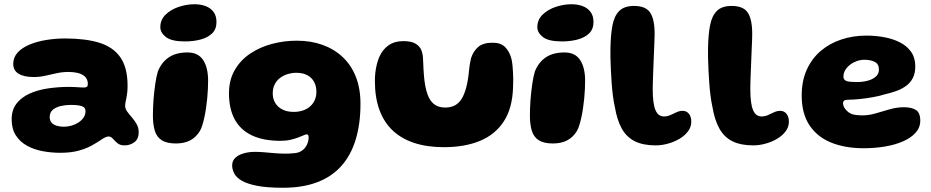

<svg xmlns="http://www.w3.org/2000/svg" viewBox="-20 -658 4392 906"><path d="M264 63Q221.5 63 180.5 55.2Q139.5 47.5 106.8 29.2Q74 11 54.5 -19.5Q35 -50 35 -95Q35 -139.5 57.8 -169Q80.5 -198.5 119 -216Q157.5 -233.5 206.2 -240.8Q255 -248 307 -248Q320 -248 333 -247.2Q346 -246.5 357 -245.8Q368 -245 374.5 -245Q386 -245 390.2 -248.8Q394.5 -252.5 394.5 -261.5Q394.5 -271 392 -278.5Q389.5 -286 385 -292Q380.5 -298 374 -302Q362 -310.5 343.5 -314.5Q325 -318.5 303 -318.5Q275 -318.5 247.5 -312.5Q220 -306.5 193.2 -300.5Q166.5 -294.5 139.5 -294.5Q93.5 -294.5 68 -309.8Q42.5 -325 42.5 -357Q42.5 -387 63 -409.8Q83.5 -432.5 118.5 -447.2Q153.5 -462 197.2 -469.2Q241 -476.5 287 -476.5Q382.5 -476.5 448 -456.5Q513.5 -436.5 547.8 -387.8Q582 -339 582 -253Q582 -234 580.2 -219.5Q578.5 -205 576.2 -194.2Q574 -183.5 572.2 -175Q570.5 -166.5 570.5 -159Q570.5 -145 580.2 -131.5Q590 -118 602.8 -103.5Q615.5 -89 625 -72Q634.5 -55 634.5 -33.5Q634.5 -2 614.2 13Q594 28 567.5 28Q546.5 28 534 17.5Q521.5 7 512.5 -3.5Q503.5 -14 492.5 -14Q484.5 -14 474.8 -9Q465 -4 452 5Q436.5 15.5 411.8 29.2Q387 43 351 53Q315 63 264 63ZM281 -60Q299.5 -60 317.5 -65.2Q335.5 -70.5 350.5 -80.2Q365.5 -90 374.5 -103.5Q383.5 -117 383.5 -133.5Q383.5 -146 375.5 -152Q367.5 -158 352.2 -160.5Q337 -163 315 -163Q290 -163 267 -157.8Q244 -152.5 229.2 -140Q214.5 -127.5 214.5 -105.5Q214.5 -89.5 223.2 -79.5Q232 -69.5 247 -64.8Q262 -60 281 -60Z M810 19Q767 19 743.2 3.8Q719.5 -11.5 710.5 -41Q701.5 -70.5 701.5 -113.5Q701.5 -129 702.2 -147.5Q703 -166 704.2 -185.2Q705.5 -204.5 707.8 -223.8Q710 -243 712.5 -261Q715 -279 718.2 -294.2Q721.5 -309.5 725 -321Q742.5 -364.5 776.8 -387.5Q811 -410.5 865 -410.5Q915 -410.5 938.5 -374.8Q962 -339 962 -277.5Q962 -259.5 961 -237.8Q960 -216 957.8 -193.2Q955.5 -170.5 952.2 -147.8Q949 -125 944.5 -104.8Q940 -84.5 934.8 -67.5Q929.5 -50.5 923 -39.5Q905 -10 877.2 4.5Q849.5 19 810 19ZM852.5 -462.5Q790 -462.5 763.2 -483Q736.5 -503.5 736.5 -530Q736.5 -564.5 761.2 -588.8Q786 -613 823.2 -625.5Q860.5 -638 898 -638Q926 -638 949.5 -629.5Q973 -621 987.2 -602.5Q1001.5 -584 1001.5 -554Q1001.5 -520.5 981 -500.5Q960.5 -480.5 926.5 -471.5Q892.5 -462.5 852.5 -462.5Z M1316 228Q1240.5 228 1193.2 218.8Q1146 209.5 1120.2 194.2Q1094.5 179 1085 160Q1075.5 141 1075.5 122.5Q1075.5 101 1090 87Q1104.5 73 1129.2 65.8Q1154 58.5 1184 58.5Q1203.5 58.5 1226 60.5Q1248.5 62.5 1272.2 64.5Q1296 66.5 1319.8 67Q1343.5 67.5 1366 65Q1385 64 1398.2 56.8Q1411.5 49.5 1420 38.5Q1428.5 27.5 1432.5 14.8Q1436.5 2 1436.5 -11Q1436.5 -14.5 1435.5 -17.2Q1434.5 -20 1432.8 -22Q1431 -24 1428 -24Q1422 -24 1411.8 -19.2Q1401.5 -14.5 1386 -8.8Q1370.5 -3 1350 1.8Q1329.5 6.5 1303 6.5Q1224 6.5 1170 -18.5Q1116 -43.5 1088.2 -93.5Q1060.5 -143.5 1060.5 -218Q1060.5 -280.5 1087.5 -327.2Q1114.5 -374 1160.2 -404.8Q1206 -435.5 1263 -450.8Q1320 -466 1380.5 -466Q1446.5 -466 1501.2 -446.5Q1556 -427 1596.5 -389.2Q1637 -351.5 1659 -296Q1681 -240.5 1681 -168.5Q1681 -73 1658.2 1.2Q1635.5 75.5 1590 126Q1544.5 176.5 1476 202.2Q1407.5 228 1316 228ZM1366 -130Q1390 -130 1409.8 -136.8Q1429.5 -143.5 1443.5 -156Q1457.5 -168.5 1465.2 -186Q1473 -203.5 1473 -224.5Q1473 -252 1461.8 -272.2Q1450.5 -292.5 1429.5 -303.5Q1408.5 -314.5 1378 -314.5Q1358 -314.5 1338.5 -308.8Q1319 -303 1302.8 -291.2Q1286.5 -279.5 1276.8 -261Q1267 -242.5 1267 -217Q1267 -192 1278.8 -172.2Q1290.5 -152.5 1312.8 -141.2Q1335 -130 1366 -130Z M2074.5 36.5Q1995.5 36.5 1934.8 16.5Q1874 -3.5 1832.8 -42.5Q1791.5 -81.5 1770.2 -140Q1749 -198.5 1749 -276Q1749 -296.5 1751.2 -316Q1753.5 -335.5 1758 -353.5Q1762.5 -371.5 1768.5 -386.5Q1784.5 -424 1813.2 -444Q1842 -464 1882.5 -464Q1922.5 -464 1942.2 -451.2Q1962 -438.5 1968.8 -419.8Q1975.5 -401 1976 -383Q1977 -371 1977.2 -358.8Q1977.5 -346.5 1978.2 -334.5Q1979 -322.5 1979.8 -311.2Q1980.5 -300 1981.5 -290.5Q1986 -245 1997 -213.8Q2008 -182.5 2028.2 -166.5Q2048.5 -150.5 2081 -150.5Q2110 -150.5 2130.5 -163Q2151 -175.5 2164.2 -202Q2177.5 -228.5 2185.5 -269Q2188.5 -283.5 2190.2 -297.8Q2192 -312 2193.2 -326Q2194.5 -340 2196.8 -354.2Q2199 -368.5 2202.5 -382.5Q2212.5 -415.5 2236 -436Q2259.5 -456.5 2304.5 -456.5Q2343.5 -456.5 2364.2 -435.2Q2385 -414 2394 -378Q2397 -363.5 2398.5 -347.8Q2400 -332 2400.8 -315.5Q2401.5 -299 2401.8 -282Q2402 -265 2401 -248Q2398.5 -149 2357.8 -86Q2317 -23 2244.8 6.8Q2172.5 36.5 2074.5 36.5Z M2589 19Q2546 19 2522.2 3.8Q2498.5 -11.5 2489.5 -41Q2480.5 -70.5 2480.5 -113.5Q2480.5 -129 2481.2 -147.5Q2482 -166 2483.2 -185.2Q2484.5 -204.5 2486.8 -223.8Q2489 -243 2491.5 -261Q2494 -279 2497.2 -294.2Q2500.5 -309.5 2504 -321Q2521.5 -364.5 2555.8 -387.5Q2590 -410.5 2644 -410.5Q2694 -410.5 2717.5 -374.8Q2741 -339 2741 -277.5Q2741 -259.5 2740 -237.8Q2739 -216 2736.8 -193.2Q2734.5 -170.5 2731.2 -147.8Q2728 -125 2723.5 -104.8Q2719 -84.5 2713.8 -67.5Q2708.5 -50.5 2702 -39.5Q2684 -10 2656.2 4.5Q2628.5 19 2589 19ZM2631.5 -462.5Q2569 -462.5 2542.2 -483Q2515.5 -503.5 2515.5 -530Q2515.5 -564.5 2540.2 -588.8Q2565 -613 2602.2 -625.5Q2639.5 -638 2677 -638Q2705 -638 2728.5 -629.5Q2752 -621 2766.2 -602.5Q2780.5 -584 2780.5 -554Q2780.5 -520.5 2760 -500.5Q2739.5 -480.5 2705.5 -471.5Q2671.5 -462.5 2631.5 -462.5Z M3074.5 28Q3015 28 2976 8.8Q2937 -10.5 2914.2 -51Q2891.5 -91.5 2881 -155Q2876 -177 2872.2 -206Q2868.5 -235 2866.2 -267.2Q2864 -299.5 2862.5 -330.5Q2861 -361.5 2860.5 -387.2Q2860 -413 2860.5 -429.5Q2861.5 -493 2870 -538Q2878.5 -583 2902.2 -606.5Q2926 -630 2971.5 -630Q3027 -630 3048 -598.5Q3069 -567 3069 -498Q3069 -486 3068.2 -466.8Q3067.5 -447.5 3066.5 -424Q3065.5 -400.5 3064.5 -374.8Q3063.5 -349 3062.5 -324.2Q3061.5 -299.5 3060.8 -277.5Q3060 -255.5 3060 -239.5Q3060 -203.5 3063.2 -178.5Q3066.5 -153.5 3073.2 -138Q3080 -122.5 3090 -115.5Q3100 -108.5 3113 -108.5Q3129 -108.5 3143.5 -115Q3158 -121.5 3172 -128.2Q3186 -135 3201 -135Q3219.5 -135 3230.8 -121.2Q3242 -107.5 3242 -84Q3242 -58.5 3226.2 -37.8Q3210.5 -17 3185 -2.2Q3159.5 12.5 3130.5 20.2Q3101.5 28 3074.5 28Z M3535 28Q3475.5 28 3436.5 8.8Q3397.5 -10.5 3374.8 -51Q3352 -91.5 3341.5 -155Q3336.5 -177 3332.8 -206Q3329 -235 3326.8 -267.2Q3324.5 -299.5 3323 -330.5Q3321.5 -361.5 3321 -387.2Q3320.5 -413 3321 -429.5Q3322 -493 3330.5 -538Q3339 -583 3362.8 -606.5Q3386.5 -630 3432 -630Q3487.5 -630 3508.5 -598.5Q3529.5 -567 3529.5 -498Q3529.5 -486 3528.8 -466.8Q3528 -447.5 3527 -424Q3526 -400.5 3525 -374.8Q3524 -349 3523 -324.2Q3522 -299.5 3521.2 -277.5Q3520.5 -255.5 3520.5 -239.5Q3520.5 -203.5 3523.8 -178.5Q3527 -153.5 3533.8 -138Q3540.5 -122.5 3550.5 -115.5Q3560.5 -108.5 3573.5 -108.5Q3589.5 -108.5 3604 -115Q3618.5 -121.5 3632.5 -128.2Q3646.5 -135 3661.5 -135Q3680 -135 3691.2 -121.2Q3702.5 -107.5 3702.5 -84Q3702.5 -58.5 3686.8 -37.8Q3671 -17 3645.5 -2.2Q3620 12.5 3591 20.2Q3562 28 3535 28Z M4055 41.5Q3968 41.5 3902 14.8Q3836 -12 3799.5 -67.2Q3763 -122.5 3763 -207Q3763 -276.5 3787 -329.2Q3811 -382 3853 -417.8Q3895 -453.5 3950.5 -471.8Q4006 -490 4068.5 -490Q4111.5 -490 4152.2 -482.5Q4193 -475 4226.2 -458.2Q4259.5 -441.5 4279.2 -413.5Q4299 -385.5 4299 -345.5Q4299 -312.5 4287.5 -290Q4276 -267.5 4255.8 -252.8Q4235.5 -238 4209.2 -228.5Q4183 -219 4153.5 -212.5Q4132.5 -205.5 4101 -199.8Q4069.5 -194 4038.2 -190.8Q4007 -187.5 3985.5 -187.5Q3970.5 -187.5 3964.2 -183.8Q3958 -180 3958 -171Q3958 -163 3962.2 -153.8Q3966.5 -144.5 3974.5 -137Q3987 -123 4005 -118.2Q4023 -113.5 4048.5 -113.5Q4080 -113.5 4112.8 -123.2Q4145.5 -133 4179 -142.5Q4212.5 -152 4246 -152Q4281 -152 4301.8 -139.2Q4322.5 -126.5 4322.5 -88.5Q4322.5 -56.5 4300.8 -32Q4279 -7.5 4241.2 9Q4203.5 25.5 4155.5 33.5Q4107.5 41.5 4055 41.5ZM4027 -271Q4050 -271 4073 -276.8Q4096 -282.5 4111.8 -295.8Q4127.5 -309 4127.5 -330Q4127.5 -355.5 4108 -365.8Q4088.5 -376 4059 -376Q4041 -376 4023.2 -369.8Q4005.5 -363.5 3991.2 -352.5Q3977 -341.5 3968.5 -327.2Q3960 -313 3960 -297Q3960 -285.5 3967.2 -279.8Q3974.5 -274 3989.5 -272.5Q4004.5 -271 4027 -271Z"/></svg>

Font: Gluten
Style: Bold
Weight: 700
Designer: Tyler Finck
Foundry: Etcetera Type Company
Version: Version 1.204